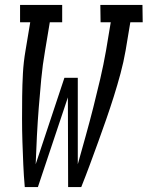

<svg xmlns="http://www.w3.org/2000/svg" viewBox="-20 -755 596 775"><path d="M80 0Q76 -45 74 -91Q72 -137 70.5 -182.5Q69 -228 69 -274Q69 -320 69.5 -366Q70 -412 72.5 -458.5Q75 -505 83 -551L102 -665H61V-735H231V-665H181L162 -551Q152 -494 146.5 -436Q141 -378 136.5 -321Q132 -264 129 -206.5Q126 -149 124 -92L240 -441H294V-92Q310 -149 326 -206.5Q342 -264 356.5 -321Q371 -378 384.5 -436Q398 -494 408 -551L427 -665H386L385 -735H555L556 -665H506L487 -551Q479 -505 466.5 -458.5Q454 -412 439.5 -366Q425 -320 409 -274Q393 -228 376.5 -182.5Q360 -137 343 -91Q326 -45 308 0H255L254 -362L133 0Z"/></svg>

Font: Iosevka Curly Slab
Style: Italic
Weight: 400
Italic angle: -9°
Monospace: yes
Designer: Belleve Invis
Foundry: Belleve Invis
Version: Version 22.1.2; ttfautohint (v1.8.4)